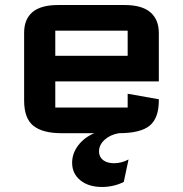

<svg xmlns="http://www.w3.org/2000/svg" viewBox="-20 -525 728 764"><path d="M76 -125V-395Q76 -448.5 109.2 -476.8Q142.5 -505 211 -505H476Q544.5 -505 578.2 -476.2Q612 -447.5 612 -393V-201H200V-97Q200 -97 200 -97Q200 -97 200 -97H488Q488 -97 488 -97Q488 -97 488 -97V-152L612 -130V-125Q612 -55 575.5 -25Q539 5 453 5H225Q149.5 5 112.8 -24.5Q76 -54 76 -125ZM200 -303H488V-403Q488 -403 488 -403Q488 -403 488 -403H200Q200 -403 200 -403Q200 -403 200 -403ZM453 5Q418.5 11 396.2 31.2Q374 51.5 374 77.5Q374 99 390 111.8Q406 124.5 434 124.5Q448.5 124.5 463 120.8Q477.5 117 491.5 109.5L472.5 199Q452.5 209 430.5 214Q408.5 219 386 219Q332.5 219 299.8 192.5Q267 166 267 122.5Q267 85.5 291 53.8Q315 22 355 5Z"/></svg>

Font: Science Gothic
Style: Regular
Weight: 400
Designer: Thomas Phinney, Vassil Kateliev, Brandon Buerkle
Foundry: Font Detective LLC
Version: Version 1.018